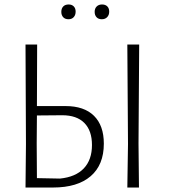

<svg xmlns="http://www.w3.org/2000/svg" viewBox="-20 -838 760 858"><path d="M444 -196Q444 -101 385 -50.5Q326 0 217 0H94L96 -194L94 -639H146L145 -364H273Q356 -364 400 -320.5Q444 -277 444 -196ZM549 0 552 -194 549 -639H602L599 -197L601 0ZM391 -190Q391 -254 357 -288.5Q323 -323 258 -323L145 -322L144 -197L145 -42L248 -40Q318 -47 354.5 -85.5Q391 -124 391 -190ZM318 -786Q318 -771 309.5 -761.5Q301 -752 286 -752Q271 -752 262.5 -761Q254 -770 254 -785Q254 -800 262.5 -809Q271 -818 287 -818Q301 -818 309.5 -809.5Q318 -801 318 -786ZM468 -786Q468 -771 459 -761.5Q450 -752 435 -752Q420 -752 411.5 -761Q403 -770 403 -785Q403 -800 412 -809Q421 -818 436 -818Q451 -818 459.5 -809.5Q468 -801 468 -786Z"/></svg>

Font: t
Style: Regular
Weight: 300
Designer: Juan Pablo del Peral
Foundry: Huerta Tipografica
Version: Version 2.004; ttfautohint (v1.8.1)